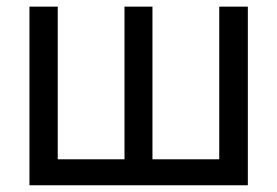

<svg xmlns="http://www.w3.org/2000/svg" viewBox="-20 -550 822 570"><path d="M151.4 -530.3V-77.1H349.6V-530.3H432.6V-77.1H630.9V-530.3H715.8V0H67.4V-530.3Z"/></svg>

Font: Pretendard
Style: Regular
Weight: 400
Designer: Base glyphs from Inter by Rasmus Andersson; Hangeul glyphs from Noto Sans CJK(Source Han Sans) by Jang Soo-young and Kan
Foundry: Kil Hyung-jin
Version: Version 1.309